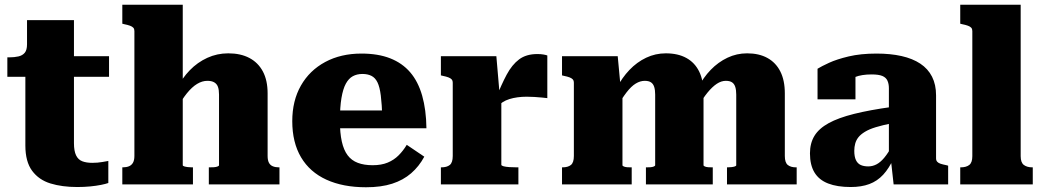

<svg xmlns="http://www.w3.org/2000/svg" viewBox="-20 -778 4398 810"><path d="M11 -454V-536H18Q41 -536 58 -540Q75 -544 84.5 -555.5Q94 -567 94 -591L211 -541H440V-454ZM292 -174Q292 -141 301 -122.5Q310 -104 327.5 -97.5Q345 -91 369 -91Q392 -91 411.5 -94.5Q431 -98 437 -99V-6Q426 -2 406 2Q386 6 360.5 8.5Q335 11 306 11Q242 11 193 -4Q144 -19 115.5 -57.5Q87 -96 87 -164V-522L94 -530V-693H292Z M751 -758V-81Q751 -78 757.5 -76Q764 -74 773 -73Q782 -72 790 -72H794V0H496V-72H498Q513 -72 524 -76.5Q535 -81 541 -91.5Q547 -102 547 -120V-647Q547 -656 542.5 -661Q538 -666 528.5 -669.5Q519 -673 504 -676L496 -678V-758ZM1159 0H861V-72H864Q873 -72 882 -72.5Q891 -73 897.5 -75.5Q904 -78 904 -81V-379Q904 -399 899.5 -411.5Q895 -424 884 -430.5Q873 -437 855 -437Q833 -437 811.5 -424Q790 -411 768.5 -384.5Q747 -358 725 -317L727 -405Q748 -448 780.5 -481.5Q813 -515 854.5 -534Q896 -553 943 -553Q995 -553 1032 -533.5Q1069 -514 1089 -476.5Q1109 -439 1109 -384V-120Q1109 -102 1114.5 -91.5Q1120 -81 1131 -76.5Q1142 -72 1156 -72H1159Z M1414 -268Q1414 -217 1422 -181Q1430 -145 1446.5 -123Q1463 -101 1489.5 -91Q1516 -81 1552 -81Q1589 -81 1615.5 -92Q1642 -103 1661.5 -122.5Q1681 -142 1696 -167L1770 -117Q1748 -76 1714.5 -47Q1681 -18 1634.5 -3Q1588 12 1524 12Q1427 12 1357 -20Q1287 -52 1250 -114.5Q1213 -177 1213 -267Q1213 -353 1249.5 -417Q1286 -481 1352 -516.5Q1418 -552 1505 -552Q1575 -552 1626 -532Q1677 -512 1710.5 -473Q1744 -434 1761 -374.5Q1778 -315 1779 -237H1366V-312H1612L1593 -282Q1591 -339 1586.5 -375Q1582 -411 1572.5 -430.5Q1563 -450 1547 -458Q1531 -466 1509 -466Q1486 -466 1468.5 -456.5Q1451 -447 1439 -425Q1427 -403 1420.5 -364.5Q1414 -326 1414 -268Z M2289 -544V-364Q2281 -365 2266 -366.5Q2251 -368 2234 -369Q2217 -370 2202 -370Q2182 -370 2163.5 -367.5Q2145 -365 2129 -360Q2113 -355 2100 -346.5Q2087 -338 2075 -325L2071 -360Q2095 -421 2117.5 -463Q2140 -505 2170 -527.5Q2200 -550 2247 -550Q2262 -550 2273 -548Q2284 -546 2289 -544ZM1840 0V-72H1842Q1865 -72 1877.5 -82Q1890 -92 1890 -120V-428Q1890 -438 1885.5 -443Q1881 -448 1872 -451.5Q1863 -455 1848 -458L1840 -460V-541H2074L2088 -378L2095 -380V-83Q2095 -79 2104.5 -76.5Q2114 -74 2129 -73Q2144 -72 2160 -72H2167V0Z M2351 0V-72H2353Q2376 -72 2388.5 -82Q2401 -92 2401 -120V-428Q2401 -438 2396.5 -443Q2392 -448 2383 -451.5Q2374 -455 2359 -458L2351 -460V-541H2586L2598 -413L2606 -414V-81Q2606 -78 2612 -75.5Q2618 -73 2626 -72.5Q2634 -72 2641 -72H2645V0ZM2987 0H2705V-72H2708Q2716 -72 2724 -72.5Q2732 -73 2738 -75.5Q2744 -78 2744 -81V-379Q2744 -398 2740 -411Q2736 -424 2726.5 -430.5Q2717 -437 2700 -437Q2681 -437 2662 -425.5Q2643 -414 2623 -388Q2603 -362 2579 -320L2582 -407Q2604 -450 2635.5 -483Q2667 -516 2706 -534.5Q2745 -553 2789 -553Q2840 -553 2875.5 -533.5Q2911 -514 2929.5 -476.5Q2948 -439 2948 -384V-81Q2948 -78 2954 -75.5Q2960 -73 2968.5 -72.5Q2977 -72 2984 -72H2987ZM3341 0H3047V-72H3050Q3058 -72 3066.5 -73Q3075 -74 3080.5 -76Q3086 -78 3086 -81V-379Q3086 -398 3082 -411Q3078 -424 3068.5 -430.5Q3059 -437 3042 -437Q3023 -437 3004 -424.5Q2985 -412 2964.5 -387Q2944 -362 2922 -322L2925 -408Q2947 -451 2978.5 -483.5Q3010 -516 3049 -534.5Q3088 -553 3132 -553Q3182 -553 3217.5 -533.5Q3253 -514 3272 -476.5Q3291 -439 3291 -384V-120Q3291 -92 3303.5 -82Q3316 -72 3338 -72H3341Z M3743 -327V-258Q3703 -250 3675 -241.5Q3647 -233 3629 -222Q3611 -211 3601.5 -199Q3592 -187 3588 -172.5Q3584 -158 3584 -142Q3584 -117 3591 -102.5Q3598 -88 3611 -82Q3624 -76 3643 -76Q3661 -76 3677.5 -84.5Q3694 -93 3710 -112Q3726 -131 3743 -162L3751 -112Q3731 -68 3706 -41Q3681 -14 3647.5 -1.5Q3614 11 3569 11Q3512 11 3473.5 -4Q3435 -19 3416 -50.5Q3397 -82 3397 -131Q3397 -174 3416 -205Q3435 -236 3476 -258.5Q3517 -281 3583 -297.5Q3649 -314 3743 -327ZM3750 0 3738 -108 3730 -105V-406Q3730 -424 3724 -437.5Q3718 -451 3702.5 -457.5Q3687 -464 3657 -464Q3615 -464 3587.5 -453Q3560 -442 3550 -428Q3540 -433 3538.5 -441Q3537 -449 3542 -457Q3547 -465 3559 -470.5Q3571 -476 3589 -476V-359H3429V-488Q3445 -498 3477.5 -513Q3510 -528 3560.5 -540Q3611 -552 3678 -552Q3737 -552 3783.5 -541.5Q3830 -531 3862.5 -509.5Q3895 -488 3912 -454.5Q3929 -421 3929 -376V-110Q3929 -101 3934 -95.5Q3939 -90 3948.5 -87Q3958 -84 3973 -81L3980 -79V0Z M4286 -758V-119Q4286 -92 4299.5 -82Q4313 -72 4335 -72H4337V0H4031V-72H4033Q4056 -72 4069 -82Q4082 -92 4082 -119V-647Q4082 -656 4077.5 -661Q4073 -666 4063.5 -669.5Q4054 -673 4039 -676L4031 -678V-758Z"/></svg>

Font: Roboto Serif 20pt ExtraBold
Style: Regular
Weight: 800
Version: Version 1.008